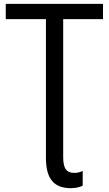

<svg xmlns="http://www.w3.org/2000/svg" viewBox="-20 -734 564 994"><path d="M347.2 240.2C371.1 240.2 394.5 234.9 408.2 227.1V150.9C396 157.2 380.9 161.1 365.2 161.1C326.2 161.1 307.1 141.6 307.1 79.1V-634.8H513.2V-713.9H9.8V-634.8H217.8V83C217.8 193.8 260.7 240.2 347.2 240.2Z"/></svg>

Font: Avrile Sans
Style: Regular
Weight: 400
Designer: Monotype Design Team, Google (font), Stefan Peev (BGR Cyrillic), Cristiano Sobral (main changes)
Foundry: The Avrile Sans Project Authors
Version: Version 3.110